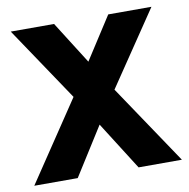

<svg xmlns="http://www.w3.org/2000/svg" viewBox="-70 -664 723 733"><g transform="rotate(-10 291.0 -297.5)"><path d="M4.9 0H173.3L291 -186.5L409.2 0H577.1L370.1 -308.1L564 -595.2H396.5L290.5 -430.7L186.5 -595.2H18.6L211.4 -308.1Z"/></g></svg>

Font: Now Black
Style: Regular
Weight: 400
Designer: Alfredo Marco Pradil
Foundry: Alfredo Marco Pradil
Version: Version 1.200;hotconv 1.0.109;makeotfexe 2.5.65596